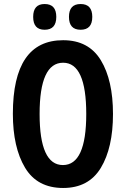

<svg xmlns="http://www.w3.org/2000/svg" viewBox="-20 -925 626 955"><path d="M381 -777Q439 -777 439 -841Q439 -905 381 -905Q323 -905 323 -841Q323 -777 381 -777ZM202 -777Q260 -777 260 -841Q260 -905 202 -905Q145 -905 145 -841Q145 -777 202 -777ZM294 -725Q44 -725 44 -359Q44 -192 104.5 -91Q165 10 294 10Q421 10 481.5 -90Q542 -190 542 -358Q542 -526 481.5 -625.5Q421 -725 294 -725ZM294 -613Q409 -613 409 -358Q409 -104 293 -104Q177 -104 177 -358Q177 -613 294 -613Z"/></svg>

Font: Noto Sans UI Condensed
Style: Bold
Weight: 700
Width: 3
Designer: Monotype Design Team
Foundry: Monotype Imaging Inc.
Version: 1.001